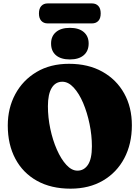

<svg xmlns="http://www.w3.org/2000/svg" viewBox="-20 -1089 822 1124"><path d="M384 -715.5Q497 -715.5 579.5 -669.2Q662 -623 707 -542Q752 -461 752 -355.5Q752 -246.5 707.8 -162.8Q663.5 -79 582.8 -31.8Q502 15.5 393 15.5Q279 15.5 196.5 -30.5Q114 -76.5 69.8 -159.8Q25.5 -243 25.5 -354.5Q25.5 -456 69.5 -537.8Q113.5 -619.5 194 -667.5Q274.5 -715.5 384 -715.5ZM518 -232.5Q518 -297 504.2 -363.5Q490.5 -430 466.8 -486Q443 -542 411.5 -576.2Q380 -610.5 345 -610.5Q304.5 -610.5 282.5 -574Q260.5 -537.5 260.5 -467.5Q260.5 -401.5 274.5 -335Q288.5 -268.5 313 -213Q337.5 -157.5 368.5 -123.8Q399.5 -90 433.5 -90Q472 -90 495 -124.5Q518 -159 518 -232.5ZM389 -741Q337 -741 308 -765.2Q279 -789.5 279 -834.5Q279 -877 308 -901.5Q337 -926 389 -926Q441.5 -926 470.2 -901.5Q499 -877 499 -834.5Q499 -790.5 470.2 -765.8Q441.5 -741 389 -741ZM208 -1010Q208 -1039 221.8 -1054Q235.5 -1069 259 -1069H518.5Q542 -1069 555.8 -1054Q569.5 -1039 569.5 -1010.5Q569.5 -981.5 555.8 -966.8Q542 -952 518.5 -952H259Q235.5 -952 221.8 -967Q208 -982 208 -1010Z"/></svg>

Font: Fraunces 72pt SuperSoft Black
Style: Regular
Weight: 900
Version: Version 1.000;[0bf87f6ff]